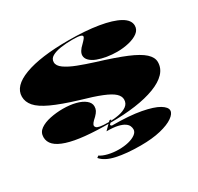

<svg xmlns="http://www.w3.org/2000/svg" viewBox="-154 -701 1138 1101"><g transform="rotate(-30 414.5 -150.0)"><path d="M394 15Q300 15 230 8Q160 1 113 -14Q66 -29 43 -51.5Q20 -74 20 -105Q20 -137 46 -155.5Q72 -174 113 -182.5Q154 -191 197 -191Q243 -191 280.5 -181.5Q318 -172 340 -154Q362 -136 362 -113Q362 -98 356 -86Q350 -74 335 -59Q318 -44 310.5 -34.5Q303 -25 303 -17Q303 -12 308.5 -6Q314 0 332 3.5Q350 7 387 7Q424 7 456.5 0.5Q489 -6 509 -21Q529 -36 529 -62Q529 -84 508 -103.5Q487 -123 437.5 -143Q388 -163 303 -187Q201 -218 140.5 -246Q80 -274 54.5 -303.5Q29 -333 29 -368Q29 -438 132 -476.5Q235 -515 420 -515Q533 -515 617.5 -501Q702 -487 748 -461Q794 -435 794 -398Q794 -371 771 -353.5Q748 -336 710.5 -327Q673 -318 632 -318Q598 -318 565 -323.5Q532 -329 505.5 -339Q479 -349 463 -364.5Q447 -380 447 -399Q447 -425 481 -456Q496 -471 502 -479Q508 -487 508 -492Q508 -495 504.5 -498Q501 -501 493.5 -503Q486 -505 473.5 -506Q461 -507 443 -507Q400 -507 364.5 -501.5Q329 -496 307.5 -483.5Q286 -471 286 -448Q286 -424 315 -403.5Q344 -383 391 -365Q438 -347 492 -330Q607 -295 675 -266.5Q743 -238 773.5 -210Q804 -182 804 -151Q804 -110 774.5 -79Q745 -48 690 -27Q635 -6 560 4.5Q485 15 394 15ZM480 215Q387 215 321.5 200.5Q256 186 228 152L240 143Q258 156 291 164Q324 172 360 172Q395 172 424 165Q453 158 471.5 144.5Q490 131 490 113Q490 102 485 90.5Q480 79 465.5 69Q451 59 423.5 52.5Q396 46 350 46L396 0H408L385 25L393 33Q510 33 583.5 47Q657 61 692 82Q727 103 727 125Q727 146 697.5 167Q668 188 612.5 201.5Q557 215 480 215Z"/></g></svg>

Font: Kalnia SemiExpanded
Style: Bold
Weight: 700
Width: 6
Designer: Frida Medrano
Foundry: Frida Medrano
Version: Version 1.105